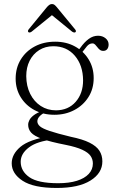

<svg xmlns="http://www.w3.org/2000/svg" viewBox="-20 -678 652 951"><path d="M330.5 -0.5Q262.5 -17 226.8 -29Q191 -41 178 -52.2Q165 -63.5 165 -77Q165 -90 176 -101.8Q187 -113.5 207.5 -124L190 -129Q162.5 -119 147.2 -107.2Q132 -95.5 125.8 -83.5Q119.5 -71.5 119.5 -60Q119.5 -38 134.2 -21.2Q149 -4.5 189 10Q229 24.5 305.5 39.5Q358 50 387.5 63.8Q417 77.5 428.5 94.2Q440 111 440 132Q440 161.5 419.5 183.5Q399 205.5 360.8 217.5Q322.5 229.5 268 229.5Q168 229.5 125.2 199.5Q82.5 169.5 82.5 123Q82.5 83 123.5 52Q164.5 21 245 13L228 -3.5Q124 13 81 49.5Q38 86 38 131Q38 182 92.2 217.5Q146.5 253 261 253Q369.5 253 428.2 216.2Q487 179.5 487 121.5Q487 91.5 472.5 68.8Q458 46 423.8 28.8Q389.5 11.5 330.5 -0.5ZM360.5 -419 380.5 -411Q398.5 -434.5 410.5 -448.8Q422.5 -463 438 -463Q445.5 -463 451.2 -457.2Q457 -451.5 462 -444.5Q467 -437.5 474 -431.8Q481 -426 491.5 -426Q504.5 -426 511.2 -434.8Q518 -443.5 518 -457.5Q518 -476 502.8 -488.5Q487.5 -501 465.5 -501Q441 -501 419.5 -485.2Q398 -469.5 378.5 -442ZM444 -291.5Q444 -343 419 -383.8Q394 -424.5 351.2 -448Q308.5 -471.5 253.5 -471.5Q196.5 -471.5 152.2 -448Q108 -424.5 82.8 -383.2Q57.5 -342 57.5 -288.5Q57.5 -237 82.8 -196.2Q108 -155.5 151.2 -132.5Q194.5 -109.5 249.5 -109.5Q304 -109.5 348 -132.8Q392 -156 418 -197Q444 -238 444 -291.5ZM244 -449Q310.5 -449 350.8 -401.8Q391 -354.5 391.5 -280Q391.5 -215.5 355 -173.8Q318.5 -132 257.5 -131.5Q215 -131.5 181.8 -153.2Q148.5 -175 129.5 -213.2Q110.5 -251.5 110 -301Q110 -344 126.8 -377.2Q143.5 -410.5 174 -429.8Q204.5 -449 244 -449ZM243 -607.5H231.5L337.5 -521Q342.5 -518 346.5 -517.2Q350.5 -516.5 353.5 -518.5Q356 -520.5 356 -524.2Q356 -528 352 -532.5L260.5 -643.5Q254.5 -650.5 249.5 -654.2Q244.5 -658 237.5 -658Q230.5 -658 225 -654.2Q219.5 -650.5 213 -643.5L122 -532.5Q118.5 -528 118.5 -524.2Q118.5 -520.5 121 -518.5Q124.5 -516.5 128.2 -517.2Q132 -518 136.5 -521Z"/></svg>

Font: Fraunces ExtraLight
Style: Regular
Weight: 250
Version: Version 1.000;[b76b70a41]